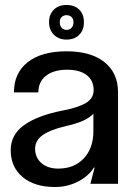

<svg xmlns="http://www.w3.org/2000/svg" viewBox="-20 -738 527 771"><path d="M23 -135Q23 -197 76.5 -235.5Q130 -274 231 -294Q294 -306 325 -324.5Q356 -343 356 -376Q356 -415 328 -436.5Q300 -458 250 -458Q196 -458 165 -434Q134 -410 134 -367H36Q36 -445 91.5 -488.5Q147 -532 247 -532Q345 -532 399.5 -488.5Q454 -445 454 -367V0H343L360 -65H357Q335 -30 292.5 -8.5Q250 13 201 13Q119 13 71 -27Q23 -67 23 -135ZM214 -61Q278 -61 316.5 -102Q355 -143 355 -211V-281Q338 -264 312 -252.5Q286 -241 242 -231Q182 -217 151.5 -195.5Q121 -174 121 -141Q121 -105 146.5 -83Q172 -61 214 -61ZM247 -579Q216 -579 196.5 -598.5Q177 -618 177 -649Q177 -680 196 -699Q215 -718 247 -718Q279 -718 298 -699.5Q317 -681 317 -649Q317 -617 298 -598Q279 -579 247 -579ZM247 -618Q260 -618 267.5 -626.5Q275 -635 275 -649Q275 -662 267.5 -669.5Q260 -677 247 -677Q235 -677 227.5 -669.5Q220 -662 220 -649Q220 -635 227.5 -626.5Q235 -618 247 -618Z"/></svg>

Font: Non Bureau
Style: Regular
Weight: 400
Designer: Jona Saucedo
Foundry: Non Foundry
Version: Version 1.000; ttfautohint (v1.8.4)